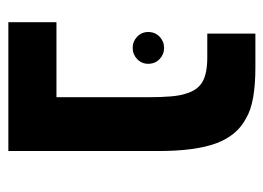

<svg xmlns="http://www.w3.org/2000/svg" viewBox="-108 -538 646 471"><g transform="rotate(90 215.5 -303.0)"><path d="M351 0H35V-118H219V-342Q219 -375 217 -398.5Q215 -422 210 -436Q202 -464 181.5 -476Q161 -488 121 -488H63V-606H146Q188 -606 219.5 -600.5Q251 -595 271 -583Q313 -561 332 -510Q351 -459 351 -367ZM59 -343Q59 -360 70.5 -371Q82 -382 98 -382Q114 -382 125.5 -371Q137 -360 137 -343Q137 -327 125.5 -316Q114 -305 98 -305Q82 -305 70.5 -316Q59 -327 59 -343Z"/></g></svg>

Font: Noto Sans Hebrew Droid
Style: Regular
Weight: 400
Designer: Monotype Design Team
Foundry: Monotype Imaging Inc.
Version: Version 1.100